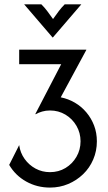

<svg xmlns="http://www.w3.org/2000/svg" viewBox="-20 -645 498 882"><path d="M209.7 216.7Q150 216.7 100.3 188.9Q50.7 161.1 22.2 112.5L68.1 21.5Q72.9 56.9 93.1 85.1Q113.2 113.2 143.4 129.5Q173.6 145.8 209.7 145.8Q249.3 145.8 280.9 126.7Q312.5 107.6 331.2 75.3Q350 43.1 350 4.2Q350 -34.7 331.2 -67Q312.5 -99.3 280.6 -118.4Q248.6 -137.5 209.7 -137.5Q190.3 -137.5 173.6 -132.6Q156.9 -127.8 143.8 -120.1L142.4 -121.5L261.1 -350H68.1V-416.7H376.4V-415.3L259 -197.9Q293.8 -191 324 -173.3Q354.2 -155.6 376.7 -128.8Q399.3 -102.1 412.2 -68.4Q425 -34.7 425 4.2Q425 48.6 408.3 87.5Q391.7 126.4 361.8 155.2Q331.9 184 293.1 200.3Q254.2 216.7 209.7 216.7ZM221.5 -472.9 91 -625H170.1Q184.7 -610.4 196.5 -594.8Q208.3 -579.2 223.6 -557.6Q238.9 -579.2 250.7 -594.8Q262.5 -610.4 277.1 -625H353.5L222.9 -472.9Z"/></svg>

Font: Afacad Flux
Style: Regular
Weight: 400
Designer: Kristian Moeller
Foundry: Dicotype
Version: Version 1.100